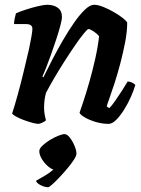

<svg xmlns="http://www.w3.org/2000/svg" viewBox="-20 -520 591 806"><path d="M142 0Q132 0 114 -5Q96 -10 77.5 -17Q59 -24 46 -31.5Q33 -39 31 -44Q41 -74 54 -121Q67 -168 79.5 -220Q92 -272 102 -315Q108 -343 112 -366.5Q116 -390 116 -399Q116 -409 109.5 -414Q103 -419 87 -419H39Q39 -431 42 -444Q45 -457 47 -464Q62 -471 88 -479.5Q114 -488 139.5 -494Q165 -500 178 -500Q205 -500 222.5 -487.5Q240 -475 240 -449Q240 -437 233 -411Q226 -385 215.5 -353Q205 -321 193.5 -289Q182 -257 172.5 -233Q163 -209 158 -199L162 -195Q179 -230 200 -270.5Q221 -311 244.5 -351.5Q268 -392 291.5 -425.5Q315 -459 336.5 -479.5Q358 -500 375 -500Q391 -500 413.5 -491Q436 -482 458.5 -469Q481 -456 496.5 -443.5Q512 -431 514 -425Q514 -388 505.5 -343.5Q497 -299 485 -253.5Q473 -208 460.5 -169.5Q448 -131 438.5 -105Q429 -79 428 -73L439 -66Q449 -76 463 -96Q477 -116 491.5 -138.5Q506 -161 516 -178Q525 -178 535 -173Q545 -168 548 -163Q542 -142 530 -114.5Q518 -87 501.5 -60.5Q485 -34 468 -17Q451 0 436 0Q409 0 382 -8Q355 -16 335.5 -27.5Q316 -39 314 -47Q318 -58 329.5 -92.5Q341 -127 354.5 -174Q368 -221 379.5 -272Q391 -323 396 -368Q386 -380 372 -389Q358 -398 351 -398Q347 -398 331.5 -379Q316 -360 295 -329.5Q274 -299 251 -263Q228 -227 207.5 -192Q187 -157 173 -130Q165 -101 165 -68Q165 -43 173 -15Q168 -10 158.5 -5.5Q149 -1 142 0ZM182 266Q168 266 151 257.5Q134 249 131 239Q147 230 167.5 218Q188 206 204 192Q192 188 178 175Q164 162 154.5 145.5Q145 129 145 114Q145 104 158 91.5Q171 79 189 68Q207 57 224.5 50Q242 43 251 43Q262 43 273.5 58Q285 73 293 92.5Q301 112 301 125Q301 134 290 151Q279 168 262.5 187.5Q246 207 229 225Q212 243 199 254.5Q186 266 182 266Z"/></svg>

Font: Texturina 72pt 72pt ExtraBold
Style: Italic
Weight: 800
Italic angle: -11°
Designer: Guillermo Torres Carreño
Foundry: Omnibus-Type
Version: Version 1.002; ttfautohint (v1.8.3)